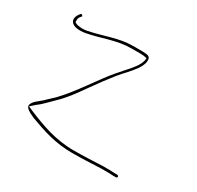

<svg xmlns="http://www.w3.org/2000/svg" viewBox="-109 -578 731 714"><g transform="rotate(30 256.5 -221.5)"><path d="M46 -417V-426C46 -438 55 -445 56 -446C59 -449 51 -457 47 -452C17 -416 42 -390 99 -400C163 -412 211 -436 276 -436H313C324 -436 332 -435 340 -433H341L342 -432L340 -420C334 -398 317 -379 302 -362L272 -328C224 -272 180 -197 123 -138C109 -125 97 -114 88 -105C70 -89 55 -81 50 -64C48 -51 63 -42 90 -30C153 -7 206 11 278 11C317 11 361 9 404 7C426 7 441 7 451 8H465C466 8 470 6 470 4C470 0 470 -1 464 -3H450C442 -4 426 -4 404 -4C361 -2 317 0 278 0C200 0 136 -24 71 -51L53 -59C59 -65 66 -70 72 -76C92 -90 106 -107 129 -129C159 -157 186 -195 209 -228L246 -279C268 -308 284 -329 307 -353C324 -372 347 -398 350 -422C353 -450 333 -445 314 -447H276C214 -447 164 -423 98 -410C84 -408 75 -408 64 -410C58 -410 49 -414 46 -417ZM50 -67C50 -67 50 -66 50 -66C50 -66 50 -67 50 -67ZM404 -7C404 -7 404 -6 404 -6C404 -6 404 -7 404 -7ZM451 8Z"/></g></svg>

Font: Stray Cat
Style: HlCn
Weight: 100
Version: Version 1.0